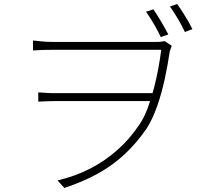

<svg xmlns="http://www.w3.org/2000/svg" viewBox="-20 -872 1040 948"><path d="M737 -826Q754 -802 775 -766.5Q796 -731 811 -702L774 -689Q760 -719 739.5 -754Q719 -789 701 -814ZM855 -852Q872 -828 893.5 -793.5Q915 -759 930 -728L893 -714Q878 -746 857.5 -780.5Q837 -815 819 -840ZM143 -672Q156 -671 182 -668Q208 -665 237 -665Q255 -665 296.5 -665Q338 -665 393 -665Q448 -665 506.5 -665Q565 -665 617.5 -665Q670 -665 707 -665Q744 -665 756 -665Q768 -665 777 -666.5Q786 -668 793 -669L828 -646Q827 -642 824 -635Q821 -628 818 -617Q809 -555 794 -484.5Q779 -414 756.5 -349.5Q734 -285 705 -239Q655 -166 595.5 -110.5Q536 -55 462.5 -14.5Q389 26 298 56L264 19Q352 -2 425 -39.5Q498 -77 559.5 -131.5Q621 -186 669 -258Q691 -290 708.5 -336.5Q726 -383 739.5 -434.5Q753 -486 762 -535.5Q771 -585 776 -626Q761 -626 720.5 -626Q680 -626 625.5 -626Q571 -626 510.5 -626Q450 -626 394.5 -626Q339 -626 297 -626Q255 -626 237 -626Q215 -626 193.5 -625.5Q172 -625 143 -623ZM748 -373Q733 -373 695 -373Q657 -373 605.5 -373Q554 -373 498 -373Q442 -373 391 -373Q340 -373 303 -373Q266 -373 252 -373Q228 -373 208.5 -372Q189 -371 169 -370V-416Q188 -415 208 -413.5Q228 -412 252 -412Q265 -412 303 -412Q341 -412 393 -412Q445 -412 501.5 -412Q558 -412 610 -412Q662 -412 700.5 -412Q739 -412 755 -412Z"/></svg>

Font: Noto Sans SC Thin ExtraLight
Style: Regular
Weight: 250
Version: Version 2.004-H2;hotconv 1.0.118;makeotfexe 2.5.65603